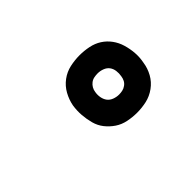

<svg xmlns="http://www.w3.org/2000/svg" viewBox="-43 -949 585 585"><g transform="rotate(-45 250.0 -656.0)"><path d="M303 -532Q283 -532 263.5 -536Q244 -540 228.5 -550.5Q213 -561 201.5 -575.5Q190 -590 185 -608.5Q180 -627 178.5 -646.5Q177 -666 180 -686Q184 -707 194.5 -726Q205 -745 222.5 -758Q240 -771 261 -775.5Q282 -780 302 -780Q322 -780 341.5 -776Q361 -772 376.5 -762Q392 -752 403 -737Q414 -722 419.5 -703.5Q425 -685 426.5 -665.5Q428 -646 424 -626Q421 -605 410.5 -586Q400 -567 382 -554Q364 -541 343.5 -536.5Q323 -532 303 -532ZM303 -610Q310 -610 317.5 -611.5Q325 -613 332 -618Q339 -623 342.5 -630Q346 -637 347 -645Q349 -656 347.5 -667Q346 -678 340 -686Q334 -694 323.5 -698Q313 -702 302 -702Q295 -702 287 -700.5Q279 -699 272.5 -694Q266 -689 262 -682Q258 -675 257 -667Q255 -656 257 -645Q259 -634 265 -626Q271 -618 281.5 -614Q292 -610 303 -610Z"/></g></svg>

Font: Iosevka Curly Slab Extrabold
Style: Italic
Weight: 800
Italic angle: -9°
Monospace: yes
Designer: Belleve Invis
Foundry: Belleve Invis
Version: Version 22.1.2; ttfautohint (v1.8.4)